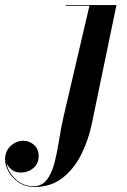

<svg xmlns="http://www.w3.org/2000/svg" viewBox="-207 -480 503 760"><path d="M-181 166Q-175.8 199.8 -146 228.4Q-116.2 257 -75 257Q-40.5 257 -21.1 231.1Q-1.6 205.2 9 163.5Q19.6 121.8 27.1 73.4Q34.5 25 45 -20L147 -457H53V-460H254L156 12Q143 74.5 114.7 131.3Q86.4 188.1 40.7 224.1Q-5 260 -70 260Q-107.5 260 -133.6 241.9Q-159.8 223.9 -173.4 198.7Q-187 173.5 -187 152Q-187 118.2 -164.5 97.6Q-142 77 -115 77Q-91.8 77 -72.9 92.9Q-54 108.8 -54 138Q-54 168.8 -75.5 185.9Q-97 203 -124 203Q-146.5 203 -160.8 191.6Q-175 180.2 -181 166Z"/></svg>

Font: Bodoni* 72 Medium
Style: Italic
Weight: 500
Italic angle: -13°
Version: Version 1.002; ttfautohint (v0.97) -l 8 -r 50 -G 200 -x 14 -